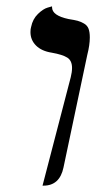

<svg xmlns="http://www.w3.org/2000/svg" viewBox="-20 -579 325 605"><path d="M114 6 203 -336Q207 -352 207 -365Q207 -388 192 -397.5Q177 -407 143 -413Q111 -418 93.5 -435.5Q76 -453 76 -478Q76 -488 78 -494Q83 -519 99.5 -535Q116 -551 130 -555L144 -559V-556Q144 -530 196 -519Q215 -516 224.5 -513.5Q234 -511 244.5 -505Q255 -499 259 -488.5Q263 -478 263 -461Q263 -437 255 -406L180 -51Q168 6 117 6Z"/></svg>

Font: Linux Libertine O
Style: Italic
Weight: 400
Italic angle: -12°
Designer: Philipp H. Poll
Foundry: Philipp H. Poll
Version: Version 5.1.6